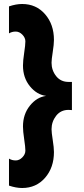

<svg xmlns="http://www.w3.org/2000/svg" viewBox="-20 -735 420 961"><path d="M250 26Q250 104 205.5 155Q161 206 91 206Q60 206 25 194V59Q40 68 58.5 68Q77 68 92 52.5Q107 37 107 19Q107 1 101 -38.5Q95 -78 95 -102Q95 -163 129.5 -206Q164 -249 211 -255Q164 -261 129.5 -303.5Q95 -346 95 -407Q95 -431 101 -470.5Q107 -510 107 -528Q107 -546 92 -561.5Q77 -577 58.5 -577Q40 -577 25 -568V-703Q60 -715 91 -715Q161 -715 205.5 -664Q250 -613 250 -535Q250 -513 244 -475Q238 -437 238 -421Q238 -383 261 -354Q284 -325 323 -325H340V-184Q333 -185 323 -185Q284 -185 261 -155.5Q238 -126 238 -88Q238 -72 244 -34Q250 4 250 26Z"/></svg>

Font: Hind Colombo
Style: Bold
Weight: 700
Designer: Jyotish Sonowal, Aditi Pimprikar
Foundry: Indian Type Foundry
Version: Version 1.000;PS 1.0;hotconv 1.0.86;makeotf.lib2.5.63406; tt